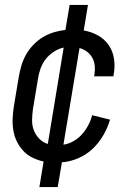

<svg xmlns="http://www.w3.org/2000/svg" viewBox="-20 -648 540 775"><path d="M139 107 156 4Q133 -1 111.5 -11.5Q90 -22 74.5 -38.5Q59 -55 48.5 -76Q38 -97 34 -121Q30 -145 31 -169.5Q32 -194 36 -219L56 -339Q60 -362 67 -385Q74 -408 86 -429Q98 -450 115.5 -468Q133 -486 154 -498.5Q175 -511 198.5 -518Q222 -525 244 -527L261 -628H335L318 -525Q348 -520 374.5 -505.5Q401 -491 418 -467Q435 -443 440 -412Q445 -381 439 -349L438 -340H360L361 -346Q364 -364 362.5 -381.5Q361 -399 353 -414Q345 -429 331 -439.5Q317 -450 301 -454L236 -64Q257 -67 277 -78.5Q297 -90 311.5 -106.5Q326 -123 336.5 -143Q347 -163 352 -183L424 -165Q415 -133 397 -102Q379 -71 353.5 -47Q328 -23 295 -9Q262 5 230 7L213 107ZM173 -67 237 -456Q217 -452 197 -439Q177 -426 163.5 -408Q150 -390 143 -369.5Q136 -349 133 -328L113 -208Q110 -186 109.5 -164Q109 -142 116.5 -122.5Q124 -103 138.5 -88Q153 -73 173 -67Z"/></svg>

Font: Iosevka
Style: Italic
Weight: 400
Italic angle: -9°
Monospace: yes
Designer: Belleve Invis
Foundry: Belleve Invis
Version: Version 32.5.0; ttfautohint (v1.8.4)